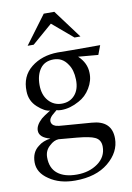

<svg xmlns="http://www.w3.org/2000/svg" viewBox="-103 -759 749 1092"><g transform="rotate(-10 271.5 -213.0)"><path d="M353 -464H514L494 -411L379 -421Q426 -377 427 -320Q429 -275 403 -232Q377 -189 336 -168Q284 -139 233 -139Q217 -139 205 -143L177 -119Q160 -102 160 -88Q160 -65 186 -56Q198 -52 234 -50L390 -38Q505 -30 505 73Q505 152 433.5 211Q362 270 241 270Q151 270 91 228Q31 188 31 128.5Q31 69 72 39Q99 16 143 10Q80 -6 80 -47Q80 -78 116 -111Q130 -123 169 -147Q139 -148 98 -185Q57 -222 56 -278Q53 -365 115 -414.5Q177 -464 269 -465Q322 -465 353 -464ZM319 -385Q290 -430 238.5 -430Q187 -430 161 -394Q135 -358 135 -300.5Q135 -243 165.5 -208.5Q196 -174 242.5 -174Q289 -174 317.5 -206.5Q346 -239 344.5 -295.5Q343 -352 319 -385ZM292 31 188 22Q161 23 136 47Q106 72 106 113Q106 175 145.5 206.5Q185 238 256.5 238Q328 238 378 202Q428 166 428 107Q428 66 394 51Q367 38 292 31ZM290 -696 412 -532H378L259 -633L142 -532H107L229 -696Z"/></g></svg>

Font: GFS Didot
Style: Regular
Weight: 400
Designer: Takis Katsoulidis and George D. Matthiopoulos
Foundry: Takis Katsoulidis and George D. Matthiopoulos
Version: Version 1.0